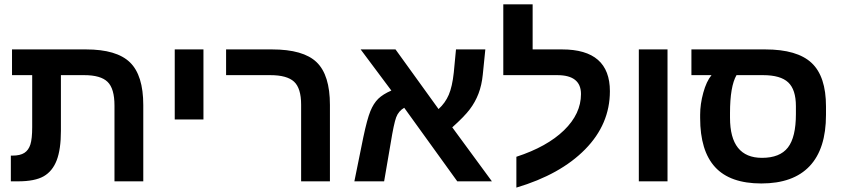

<svg xmlns="http://www.w3.org/2000/svg" viewBox="-20 -833 3870 882"><path d="M127.9 -487.8H35.2V-606H375Q515.6 -606 576.9 -546.6Q638.2 -487.3 638.2 -350.1V0H505.9V-348.1Q505.9 -426.3 474.1 -457Q442.4 -487.8 367.2 -487.8H259.8V-231.9Q259.8 -147 240.5 -96.7Q221.2 -46.4 180.7 -23.2Q140.1 0 63 0H29.8V-118.2H38.1Q72.3 -118.2 91.8 -130.6Q111.3 -143.1 119.6 -169.4Q127.9 -195.8 127.9 -249Z M782.7 -606H914.6V-284.2H782.7Z M1495.6 0H1363.3V-352.1Q1363.3 -427.7 1330.8 -457.8Q1298.3 -487.8 1221.7 -487.8H1018.6V-606H1229.5Q1373.5 -606 1434.6 -547.1Q1495.6 -488.3 1495.6 -351.1Z M1636.7 -606H1796.9L1994.6 -332Q2025.4 -359.9 2041.5 -397.5Q2057.6 -435.1 2064.5 -499L2074.7 -606H2209.5L2197.8 -490.2Q2192.9 -441.4 2178 -402.6Q2163.1 -363.8 2137.9 -330.6Q2112.8 -297.4 2057.6 -248L2239.7 0H2080.6L1836.9 -337.9Q1810.5 -322.8 1799.8 -293.7Q1789.1 -264.6 1774.9 -176.8L1744.6 0H1607.9L1648.9 -202.1Q1666.5 -285.6 1681.2 -321.8Q1695.8 -357.9 1717.5 -379.2Q1739.3 -400.4 1777.8 -417Z M2352.1 -112.8Q2492.7 -158.7 2570.8 -234.4Q2648.9 -310.1 2648.9 -400.9Q2648.9 -487.8 2540 -487.8H2292V-813H2426.8V-606H2562Q2781.7 -606 2781.7 -414.1Q2781.7 -262.7 2668 -147Q2554.2 -31.2 2352.1 28.8Z M2914.6 -606H3046.4V0H2914.6Z M3196.3 -306.2Q3196.3 -354.5 3210.7 -407Q3225.1 -459.5 3248.5 -487.8H3156.2V-606H3495.1Q3642.1 -606 3708.3 -543.9Q3774.4 -481.9 3774.4 -344.2V-305.2Q3774.4 -149.4 3699.2 -69.8Q3624 9.8 3477.5 9.8Q3334 9.8 3265.1 -65.2Q3196.3 -140.1 3196.3 -291ZM3363.3 -487.8Q3333.5 -436 3333.5 -314V-292Q3333.5 -107.9 3480.5 -107.9Q3562.5 -107.9 3599.4 -155.3Q3636.2 -202.6 3636.2 -309.1V-345.2Q3636.2 -421.4 3600.8 -454.6Q3565.4 -487.8 3485.4 -487.8Z"/></svg>

Font: Arial
Style: Bold
Weight: 700
Designer: Steve Matteson
Foundry: Ascender Corporation
Version: Version 2.00.3